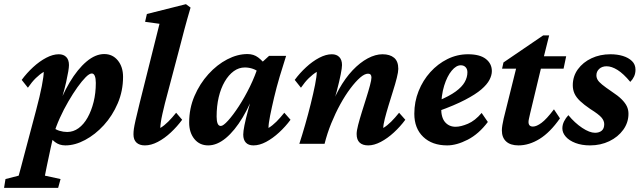

<svg xmlns="http://www.w3.org/2000/svg" viewBox="-96 -701 3126 936"><path d="M-76.2 214.8 -69.3 171.9 -4.9 155.3Q-1 141.6 5.4 117.7Q11.7 93.8 21.5 56.6L80.1 -164.1Q98.6 -233.4 107.9 -281.7Q117.2 -330.1 117.2 -350.6Q97.7 -338.9 78.6 -320.3Q59.6 -301.8 40 -273.4L9.8 -311.5Q34.2 -344.7 65.4 -373.5Q96.7 -402.3 129.4 -419.4Q162.1 -436.5 190.4 -436.5Q213.9 -436.5 227.1 -422.9Q240.2 -409.2 240.2 -383.8Q240.2 -362.3 226.6 -301.3Q212.9 -240.2 181.6 -144.5H173.8Q204.1 -233.4 243.2 -298.8Q282.2 -364.3 325.7 -400.9Q369.1 -437.5 412.1 -437.5Q453.1 -437.5 478.5 -406.2Q503.9 -375 503.9 -326.2Q503.9 -257.8 478 -197.3Q452.1 -136.7 410.2 -90.8Q368.2 -44.9 318.8 -18.6Q269.5 7.8 222.7 7.8Q193.4 7.8 172.4 -8.3Q151.4 -24.4 129.9 -53.7L158.2 -84Q173.8 -69.3 193.4 -63.5Q212.9 -57.6 231.4 -57.6Q261.7 -57.6 287.1 -76.2Q312.5 -94.7 331.1 -127.9Q349.6 -161.1 360.4 -204.1Q371.1 -247.1 371.1 -296.9Q371.1 -318.4 366.2 -330.6Q361.3 -342.8 351.6 -342.8Q339.8 -342.8 321.8 -324.7Q303.7 -306.6 281.7 -275.9Q259.8 -245.1 237.3 -206.5Q214.8 -168 195.8 -126Q176.8 -84 165 -43.9L163.1 -33.2L151.4 18.6Q138.7 76.2 131.8 110.8Q125 145.5 123 155.3L199.2 171.9L187.5 214.8Z M610.4 7.8Q584 7.8 569.3 -5.9Q554.7 -19.5 554.7 -45.9Q554.7 -58.6 556.6 -72.8Q558.6 -86.9 564.9 -115.2Q571.3 -143.6 585 -199.2L681.6 -585L611.3 -594.7L620.1 -632.8L810.5 -680.7L833 -664.1Q815.4 -604.5 802.7 -556.6Q790 -508.8 779.3 -466.8L708 -197.3Q701.2 -169.9 695.8 -146Q690.4 -122.1 688 -104.5Q685.5 -86.9 685.5 -77.1Q705.1 -88.9 724.1 -107.9Q743.2 -127 762.7 -151.4L792 -117.2Q767.6 -84 736.8 -55.2Q706.1 -26.4 673.3 -9.3Q640.6 7.8 610.4 7.8Z M918.9 7.8Q877 7.8 851.6 -23.4Q826.2 -54.7 826.2 -103.5Q826.2 -172.9 852.1 -232.9Q877.9 -293 919.9 -339.4Q961.9 -385.7 1011.7 -411.6Q1061.5 -437.5 1110.4 -437.5Q1140.6 -437.5 1162.6 -420.9Q1184.6 -404.3 1207 -375L1171.9 -343.8Q1157.2 -358.4 1137.7 -365.2Q1118.2 -372.1 1097.7 -372.1Q1068.4 -372.1 1043.5 -354Q1018.6 -335.9 999.5 -303.2Q980.5 -270.5 970.2 -227.1Q960 -183.6 960 -132.8Q960 -111.3 964.8 -99.1Q969.7 -86.9 980.5 -86.9Q992.2 -86.9 1016.1 -113.3Q1040 -139.6 1068.4 -183.1Q1096.7 -226.6 1122.6 -279.3Q1148.4 -332 1165 -385.7L1181.6 -397.5L1215.8 -428.7H1298.8Q1283.2 -380.9 1267.6 -328.1Q1252 -275.4 1240.2 -225.6Q1228.5 -175.8 1220.7 -136.7Q1212.9 -97.7 1212.9 -77.1Q1232.4 -88.9 1251.5 -107.9Q1270.5 -127 1290 -151.4L1320.3 -117.2Q1295.9 -84 1264.6 -55.2Q1233.4 -26.4 1201.2 -9.3Q1168.9 7.8 1139.6 7.8Q1115.2 7.8 1102.5 -5.9Q1089.8 -19.5 1089.8 -44.9Q1089.8 -60.5 1095.7 -90.3Q1101.6 -120.1 1114.3 -167Q1127 -213.9 1148.4 -283.2H1157.2Q1126 -193.4 1086.9 -128.4Q1047.9 -63.5 1004.9 -27.8Q961.9 7.8 918.9 7.8Z M1699.2 7.8Q1671.9 7.8 1657.2 -5.9Q1642.6 -19.5 1642.6 -47.9Q1642.6 -63.5 1649.9 -91.8Q1657.2 -120.1 1668 -154.8Q1678.7 -189.5 1689.5 -223.1Q1700.2 -256.8 1707.5 -284.2Q1714.8 -311.5 1714.8 -323.2Q1714.8 -341.8 1698.2 -341.8Q1681.6 -341.8 1659.7 -322.8Q1637.7 -303.7 1612.3 -270Q1586.9 -236.3 1563 -192.9Q1539.1 -149.4 1519 -100.1Q1499 -50.8 1486.3 0H1363.3Q1377 -42 1391.6 -92.8Q1406.2 -143.6 1418.9 -194.8Q1431.6 -246.1 1439.9 -287.6Q1448.2 -329.1 1448.2 -350.6Q1428.7 -338.9 1409.7 -320.3Q1390.6 -301.8 1371.1 -273.4L1340.8 -311.5Q1365.2 -344.7 1396.5 -373.5Q1427.7 -402.3 1460.4 -419.4Q1493.2 -436.5 1521.5 -436.5Q1544.9 -436.5 1558.1 -422.9Q1571.3 -409.2 1571.3 -383.8Q1571.3 -370.1 1564.9 -337.9Q1558.6 -305.7 1545.9 -257.3Q1533.2 -209 1512.7 -144.5H1504.9Q1526.4 -211.9 1556.6 -266.1Q1586.9 -320.3 1623 -358.4Q1659.2 -396.5 1696.8 -416.5Q1734.4 -436.5 1768.6 -436.5Q1804.7 -436.5 1825.2 -419.4Q1845.7 -402.3 1845.7 -365.2Q1845.7 -350.6 1838.4 -321.3Q1831.1 -292 1819.8 -256.8Q1808.6 -221.7 1797.9 -186Q1787.1 -150.4 1779.8 -121.6Q1772.5 -92.8 1772.5 -77.1Q1792 -88.9 1811 -107.9Q1830.1 -127 1849.6 -151.4L1879.9 -117.2Q1855.5 -84 1824.2 -55.2Q1793 -26.4 1760.3 -9.3Q1727.5 7.8 1699.2 7.8Z M2084 7.8Q2010.7 7.8 1967.3 -33.7Q1923.8 -75.2 1923.8 -146.5Q1923.8 -205.1 1944.8 -257.3Q1965.8 -309.6 2002 -349.6Q2038.1 -389.6 2085.4 -413.1Q2132.8 -436.5 2185.5 -436.5Q2243.2 -436.5 2272.5 -413.6Q2301.8 -390.6 2301.8 -354.5Q2301.8 -334 2290 -311.5Q2278.3 -289.1 2250.5 -265.1Q2222.7 -241.2 2171.4 -214.4Q2120.1 -187.5 2041 -159.2V-210Q2094.7 -232.4 2125.5 -254.9Q2156.2 -277.3 2169.4 -300.8Q2182.6 -324.2 2182.6 -348.6Q2182.6 -364.3 2173.8 -373.5Q2165 -382.8 2150.4 -382.8Q2127.9 -382.8 2106 -356.4Q2084 -330.1 2069.3 -283.2Q2054.7 -236.3 2054.7 -172.9Q2054.7 -127 2074.2 -105Q2093.8 -83 2125 -83Q2150.4 -83 2185.1 -97.7Q2219.7 -112.3 2252 -150.4L2282.2 -106.4Q2238.3 -47.9 2184.1 -20Q2129.9 7.8 2084 7.8Z M2633.8 -124Q2585.9 -55.7 2534.7 -23.9Q2483.4 7.8 2431.6 7.8Q2392.6 7.8 2371.6 -11.2Q2350.6 -30.3 2350.6 -65.4Q2350.6 -76.2 2353 -90.8Q2355.5 -105.5 2359.4 -123L2419.9 -366.2H2351.6L2358.4 -396.5L2551.8 -528.3H2581.1L2546.9 -391.6L2488.3 -147.5Q2484.4 -129.9 2482.4 -121.1Q2480.5 -112.3 2480.5 -106.4Q2480.5 -84 2502 -84Q2519.5 -84 2543.9 -102.1Q2568.4 -120.1 2604.5 -168ZM2495.1 -366.2 2506.8 -426.8H2664.1L2651.4 -366.2Z M2780.3 7.8Q2740.2 7.8 2709.5 -3.9Q2678.7 -15.6 2662.1 -34.7Q2645.5 -53.7 2645.5 -75.2Q2645.5 -92.8 2653.8 -109.4Q2662.1 -126 2674.8 -139.6Q2706.1 -101.6 2742.2 -77.6Q2778.3 -53.7 2804.7 -53.7Q2825.2 -53.7 2837.4 -64Q2849.6 -74.2 2849.6 -95.7Q2849.6 -112.3 2836.4 -127.9Q2823.2 -143.6 2781.2 -169.9Q2751 -190.4 2731.9 -208.5Q2712.9 -226.6 2704.6 -245.1Q2696.3 -263.7 2696.3 -285.2Q2696.3 -329.1 2721.2 -363.3Q2746.1 -397.5 2787.6 -417Q2829.1 -436.5 2879.9 -436.5Q2913.1 -436.5 2940.4 -428.2Q2967.8 -419.9 2984.9 -403.3Q3002 -386.7 3002 -361.3Q3002 -342.8 2995.1 -328.1Q2988.3 -313.5 2976.6 -301.8Q2943.4 -341.8 2914.6 -359.9Q2885.7 -377.9 2861.3 -377.9Q2838.9 -377.9 2825.2 -365.2Q2811.5 -352.5 2811.5 -334Q2811.5 -322.3 2817.4 -312Q2823.2 -301.8 2839.4 -288.6Q2855.5 -275.4 2885.7 -254.9Q2917 -234.4 2934.6 -216.8Q2952.1 -199.2 2960 -182.6Q2967.8 -166 2967.8 -146.5Q2967.8 -103.5 2942.4 -68.4Q2917 -33.2 2874.5 -12.7Q2832 7.8 2780.3 7.8Z"/></svg>

Font: Crimson Pro
Style: Bold Italic
Weight: 700
Italic angle: -12°
Designer: Jacques Le Bailly
Foundry: Baron von Fonthausen
Version: Version 1.003